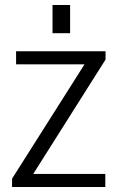

<svg xmlns="http://www.w3.org/2000/svg" viewBox="-20 -744 469 764"><path d="M28 -33 334 -516 343 -488H44V-540H400V-507L94 -23L85 -52H399V0H28ZM259 -724V-612H189V-724Z"/></svg>

Font: Pathway Extreme SemiCondensed ExtraLight
Style: Regular
Weight: 250
Width: 4
Version: Version 1.001;gftools[0.9.26]